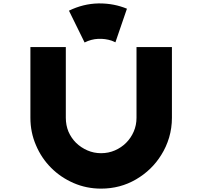

<svg xmlns="http://www.w3.org/2000/svg" viewBox="-20 -1117 1199 1138"><path d="M370.1 -418.9Q370.1 -375 385.7 -336.9Q402.3 -298.8 430.7 -270.5Q460 -242.2 498 -225.6Q536.1 -209 579.1 -209Q579.1 -139.6 579.1 1Q492.2 1 416 -32.2Q339.8 -65.4 283.2 -122.1Q225.6 -179.7 193.4 -255.9Q160.2 -332 160.2 -418.9Q212.9 -418.9 264.6 -418.9Q317.4 -418.9 370.1 -418.9ZM579.1 -209Q623 -209 661.1 -225.6Q699.2 -242.2 727.5 -270.5Q755.9 -298.8 772.5 -336.9Q789.1 -375 789.1 -418.9Q859.4 -418.9 999 -418.9Q999 -358.4 982.4 -301.8Q965.8 -246.1 935.5 -198.2Q879.9 -108.4 786.1 -53.7Q692.4 1 579.1 1Q579.1 -51.8 579.1 -104.5Q579.1 -157.2 579.1 -209ZM370.1 -418.9Q299.8 -418.9 160.2 -418.9Q160.2 -558.6 160.2 -837.9Q229.5 -837.9 370.1 -837.9Q370.1 -698.2 370.1 -418.9ZM999 -418.9Q928.7 -418.9 789.1 -418.9Q789.1 -558.6 789.1 -837.9Q859.4 -837.9 999 -837.9Q999 -698.2 999 -418.9ZM664.1 -866.2Q658.2 -869.1 653.3 -871.1Q647.5 -874 641.6 -876Q603.5 -888.7 561.5 -886.7Q520.5 -884.8 481.4 -865.2Q450.2 -928.7 388.7 -1053.7Q472.7 -1094.7 562.5 -1096.7Q566.4 -1096.7 571.3 -1096.7Q656.2 -1096.7 732.4 -1065.4Q714.8 -1015.6 698.2 -965.8Q681.6 -916 664.1 -866.2Z"/></svg>

Font: CornerV20
Style: Regular
Weight: 400
Designer: Olivier Tavernier
Version: Version 20